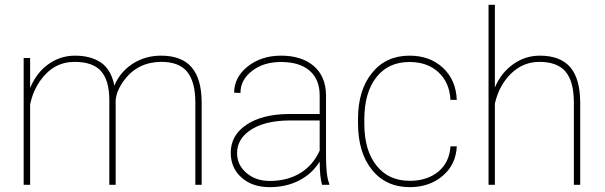

<svg xmlns="http://www.w3.org/2000/svg" viewBox="-20 -770 2519 800"><path d="M461.9 -351.6C461.9 -351.6 461.9 -351.6 461.9 -351.6C463.9 -378.4 475.6 -406.7 497.1 -435.5C497.1 -435.5 497.1 -435.5 497.1 -435.5C534.7 -485.8 585.4 -511.2 649.4 -512.2C649.4 -512.2 649.4 -512.2 649.4 -512.2C699.2 -512.7 735.8 -499.5 759.3 -471.7C782.2 -443.8 793.9 -400.9 793.9 -342.8C793.9 -342.8 793.9 0 793.9 0C793.9 0 820.3 0 820.3 0C820.3 0 820.3 -344.7 820.3 -344.7C820.3 -344.7 820.3 -344.7 820.3 -344.7C819.8 -409.2 806.2 -457.5 778.3 -489.7C750.5 -522 708 -538.1 650.9 -538.1C650.9 -538.1 650.9 -538.1 650.9 -538.1C607.4 -538.1 567.9 -526.9 532.7 -504.4C497.6 -481.4 472.2 -451.2 456.5 -413.1C456.5 -413.1 456.5 -413.1 456.5 -413.1C447.8 -457.5 429.2 -489.3 401.4 -508.8C373 -528.3 336.9 -538.1 292.5 -538.1C292.5 -538.1 292.5 -538.1 292.5 -538.1C252 -538.1 215.3 -526.4 182.1 -502.9C148.9 -479.5 123.5 -446.3 105.5 -403.3C105.5 -403.3 105.5 -528.3 105.5 -528.3C105.5 -528.3 78.6 -528.3 78.6 -528.3C78.6 -528.3 78.6 0 78.6 0C78.6 0 105.5 0 105.5 0C105.5 0 105.5 -334 105.5 -334C105.5 -334 105.5 -334 105.5 -334C112.8 -371.1 127 -404.8 148.9 -435.5C148.9 -435.5 148.9 -435.5 148.9 -435.5C185.5 -486.8 232.9 -512.2 291 -512.2C291 -512.2 291 -512.2 291 -512.2C341.3 -512.2 377.9 -499.5 400.9 -473.6C423.8 -447.8 435.1 -408.2 435.5 -355C435.5 -355 435.5 0 435.5 0C435.5 0 461.9 0 461.9 0C461.9 0 461.9 -351.6 461.9 -351.6Z M1352.1 0C1352.1 0 1352.1 -4.4 1352.1 -4.4C1352.1 -4.4 1352.1 -4.4 1352.1 -4.4C1342.8 -25.4 1338.4 -64.5 1338.4 -122.6C1338.4 -122.6 1338.4 -375 1338.4 -375C1338.4 -375 1338.4 -375 1338.4 -375C1337.4 -426.8 1320.3 -466.8 1286.6 -495.6C1252.9 -523.9 1208 -538.1 1150.9 -538.1C1150.9 -538.1 1150.9 -538.1 1150.9 -538.1C1096.2 -538.1 1049.8 -522.9 1012.2 -493.2C974.6 -463.4 955.6 -426.8 955.6 -383.8C955.6 -383.8 981.9 -382.8 981.9 -382.8C981.9 -382.8 981.9 -382.8 981.9 -382.8C981.9 -419.4 998 -449.7 1030.3 -474.6C1062.5 -499.5 1102.5 -511.7 1150.9 -511.7C1150.9 -511.7 1150.9 -511.7 1150.9 -511.7C1202.6 -511.7 1242.7 -499.5 1270.5 -475.1C1298.3 -450.7 1312 -416.5 1312 -372.1C1312 -372.1 1312 -294.9 1312 -294.9C1312 -294.9 1181.6 -294.9 1181.6 -294.9C1181.6 -294.9 1181.6 -294.9 1181.6 -294.9C1108.9 -294.4 1050.8 -279.3 1007.3 -250.5C963.4 -221.2 941.4 -182.1 941.4 -133.8C941.4 -133.8 941.4 -133.8 941.4 -133.8C941.4 -91.3 956.5 -56.6 986.3 -30.3C1016.1 -3.4 1055.2 9.8 1104 9.8C1104 9.8 1104 9.8 1104 9.8C1149.4 9.8 1190.4 0.5 1226.6 -18.1C1262.7 -36.6 1291 -63 1312 -96.7C1312 -96.7 1312 -96.7 1312 -96.7C1312 -54.7 1315.4 -22.5 1321.8 0C1321.8 0 1352.1 0 1352.1 0ZM1104 -16.1C1064.5 -16.1 1032.2 -27.3 1006.3 -49.8C980.5 -72.3 967.8 -99.6 967.8 -131.8C967.8 -131.8 967.8 -131.8 967.8 -131.8C967.8 -168.5 983.9 -198.7 1016.6 -223.1C1016.6 -223.1 1016.6 -223.1 1016.6 -223.1C1056.6 -252.9 1114.3 -268.1 1189.9 -268.1C1189.9 -268.1 1312 -268.1 1312 -268.1C1312 -268.1 1312 -142.6 1312 -142.6C1312 -142.6 1312 -142.6 1312 -142.6C1293.9 -102.5 1267.6 -71.3 1231.9 -49.3C1196.3 -27.3 1153.3 -16.1 1104 -16.1C1104 -16.1 1104 -16.1 1104 -16.1Z M1687.5 -16.6C1628.4 -16.6 1582.5 -37.6 1548.8 -80.1C1515.1 -122.1 1498 -180.2 1498 -253.9C1498 -253.9 1498 -271 1498 -271C1498 -271 1498 -271 1498 -271C1498 -346.7 1514.6 -405.8 1548.3 -448.2C1581.5 -490.7 1627.4 -511.7 1686.5 -511.7C1686.5 -511.7 1686.5 -511.7 1686.5 -511.7C1735.8 -511.7 1775.9 -497.6 1807.1 -468.8C1837.9 -439.9 1854.5 -401.4 1856.9 -354C1856.9 -354 1883.3 -354 1883.3 -354C1883.3 -354 1883.3 -354 1883.3 -354C1880.9 -409.7 1861.8 -454.1 1825.2 -487.8C1788.6 -521.5 1742.7 -538.1 1686.5 -538.1C1686.5 -538.1 1686.5 -538.1 1686.5 -538.1C1621.1 -538.1 1568.8 -514.2 1530.3 -466.3C1491.2 -418.5 1471.7 -354.5 1471.7 -274.4C1471.7 -274.4 1471.7 -256.8 1471.7 -256.8C1471.7 -256.8 1471.7 -256.8 1471.7 -256.8C1471.7 -174.8 1491.2 -109.9 1530.3 -62C1568.8 -14.2 1621.6 9.8 1687.5 9.8C1687.5 9.8 1687.5 9.8 1687.5 9.8C1741.7 9.8 1787.6 -5.9 1824.2 -37.1C1860.8 -67.9 1880.9 -108.9 1883.3 -160.2C1883.3 -160.2 1856.9 -160.2 1856.9 -160.2C1856.9 -160.2 1856.9 -160.2 1856.9 -160.2C1854 -115.2 1836.9 -80.1 1806.2 -54.7C1774.9 -29.3 1735.4 -16.6 1687.5 -16.6C1687.5 -16.6 1687.5 -16.6 1687.5 -16.6Z M2042 -750C2042 -750 2015.6 -750 2015.6 -750C2015.6 -750 2015.6 0 2015.6 0C2015.6 0 2042 0 2042 0C2042 0 2042 -338.4 2042 -338.4C2042 -338.4 2042 -338.4 2042 -338.4C2053.7 -389.6 2076.2 -431.2 2109.9 -463.9C2143.1 -496.1 2182.6 -512.2 2228 -512.2C2228 -512.2 2228 -512.2 2228 -512.2C2277.3 -512.2 2313.5 -498.5 2336.4 -471.7C2359.4 -444.3 2370.6 -402.3 2371.1 -345.7C2371.1 -345.7 2371.1 0 2371.1 0C2371.1 0 2397.5 0 2397.5 0C2397.5 0 2397.5 -344.7 2397.5 -344.7C2397.5 -344.7 2397.5 -344.7 2397.5 -344.7C2397 -409.7 2383.3 -458 2356 -490.2C2328.1 -522 2286.1 -538.1 2229.5 -538.1C2229.5 -538.1 2229.5 -538.1 2229.5 -538.1C2189 -538.1 2151.9 -526.4 2118.2 -502.4C2084.5 -478.5 2059.1 -446.3 2042 -405.3C2042 -405.3 2042 -750 2042 -750Z"/></svg>

Font: WOX
Style: Regular
Weight: 500
Designer: Google
Foundry: ""
Version: ""